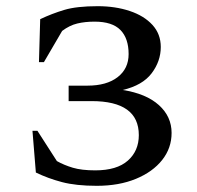

<svg xmlns="http://www.w3.org/2000/svg" viewBox="-20 -591 636 621"><path d="M296 -571Q353 -571 399.5 -555.5Q446 -540 473 -510.5Q500 -481 500 -439Q500 -393 470.5 -354Q441 -315 377 -300Q453 -288 494 -251Q535 -214 535 -161Q535 -112 504.5 -73.5Q474 -35 419.5 -12.5Q365 10 293 10Q226 10 180.5 -2Q135 -14 96 -33L85 -168H101L164 -70Q187 -57 215.5 -48.5Q244 -40 288 -40Q358 -40 393.5 -71.5Q429 -103 429 -154Q429 -264 276 -264H202V-314H263Q325 -314 360.5 -341.5Q396 -369 396 -416Q396 -467 369.5 -494Q343 -521 286 -521Q255 -521 230 -515Q205 -509 181 -491L122 -390H106L110 -529Q148 -547 188 -559Q228 -571 296 -571Z"/></svg>

Font: Spectral SC Medium
Style: Regular
Weight: 500
Designer: Jean-Baptiste Levee
Foundry: Production Type
Version: Version 2.001